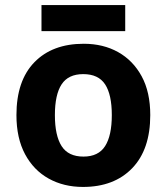

<svg xmlns="http://www.w3.org/2000/svg" viewBox="-20 -729 659 759"><path d="M574 -274Q574 -138 502.5 -64Q431 10 308 10Q232 10 172.5 -23Q113 -56 79 -119.5Q45 -183 45 -274Q45 -410 116 -483Q187 -556 311 -556Q388 -556 447 -523Q506 -490 540 -427.5Q574 -365 574 -274ZM197 -274Q197 -193 223.5 -151.5Q250 -110 310 -110Q369 -110 395.5 -151.5Q422 -193 422 -274Q422 -355 395.5 -395.5Q369 -436 309 -436Q250 -436 223.5 -395.5Q197 -355 197 -274ZM475 -709V-606H144V-709Z"/></svg>

Font: Noto Sans Sinhala UI
Style: Bold
Weight: 700
Designer: Jelle Bosma - Monotype Design Team
Foundry: Monotype Imaging Inc.
Version: Version 2.006; ttfautohint (v1.8.4.7-5d5b)